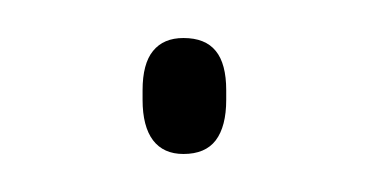

<svg xmlns="http://www.w3.org/2000/svg" viewBox="-20 -75 194 101"><path d="M76.5 6Q66 6 60.5 -1.2Q55 -8.5 55 -22.5V-27.5Q55 -41.5 60.5 -48.2Q66 -55 76.5 -55Q88 -55 93.5 -48.2Q99 -41.5 99 -27.5V-22.5Q99 -8.5 93.5 -1.2Q88 6 76.5 6Z"/></svg>

Font: Anek Gujarati Thin
Style: Regular
Weight: 250
Version: Version 1.003